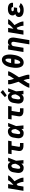

<svg xmlns="http://www.w3.org/2000/svg" viewBox="2782 -3613 1036 6640"><g transform="rotate(-90 3300.0 -293.0)"><path d="M21 0 108 -530H255L225 -347Q237 -357 248.5 -367Q260 -377 271 -387.5Q282 -398 293 -409Q304 -420 314.5 -431Q325 -442 335.5 -453.5Q346 -465 355 -477.5Q364 -490 372.5 -503Q381 -516 384 -530H554Q552 -512 541 -496.5Q530 -481 518 -466Q506 -451 493 -437.5Q480 -424 466.5 -411Q453 -398 439 -385Q425 -372 410.5 -359.5Q396 -347 381.5 -335Q367 -323 352 -311Q363 -293 373.5 -275Q384 -257 394 -239Q404 -221 413.5 -202Q423 -183 432 -164Q441 -145 449 -125.5Q457 -106 463.5 -85.5Q470 -65 474 -43.5Q478 -22 475 0H328Q331 -22 327.5 -43Q324 -64 318.5 -84.5Q313 -105 306 -124.5Q299 -144 291 -163Q283 -182 274.5 -201Q266 -220 257 -238Q243 -228 229 -218Q215 -208 201 -199L168 0Z M822 8Q791 8 761.5 1.5Q732 -5 708 -21Q684 -37 668 -61.5Q652 -86 644.5 -114.5Q637 -143 638 -173.5Q639 -204 644 -235L662 -345Q666 -371 674.5 -396.5Q683 -422 698 -445Q713 -468 734 -486.5Q755 -505 779.5 -517Q804 -529 830 -533.5Q856 -538 882 -538Q905 -538 927 -532Q949 -526 966 -513Q983 -500 996 -482.5Q1009 -465 1018 -446Q1025 -467 1032 -488Q1039 -509 1046 -530H1168Q1141 -461 1115 -392Q1089 -323 1061 -255Q1067 -191 1072 -127.5Q1077 -64 1083 0H961Q961 -18 961 -35.5Q961 -53 961 -70Q947 -54 932 -39Q917 -24 899 -13.5Q881 -3 861.5 2.5Q842 8 822 8ZM822 -112Q840 -112 857 -121Q874 -130 887 -144Q900 -158 909.5 -174Q919 -190 927.5 -206.5Q936 -223 943.5 -240Q951 -257 958 -274Q956 -289 954.5 -304Q953 -319 950 -334Q947 -349 942.5 -363Q938 -377 930.5 -389.5Q923 -402 910 -410Q897 -418 882 -418Q866 -418 851.5 -409Q837 -400 827.5 -386Q818 -372 813 -356.5Q808 -341 806 -326L787 -216Q786 -205 784.5 -194.5Q783 -184 783.5 -173Q784 -162 785 -152Q786 -142 790.5 -133Q795 -124 803 -118Q811 -112 822 -112Z M1582 0Q1556 0 1530.5 -3Q1505 -6 1482 -15Q1459 -24 1440 -39Q1421 -54 1410 -75.5Q1399 -97 1397 -123Q1395 -149 1399 -174L1438 -410H1289L1308 -530H1754L1735 -410H1585L1543 -155Q1541 -147 1543.5 -139.5Q1546 -132 1552 -127.5Q1558 -123 1566 -121.5Q1574 -120 1582 -120H1675V0Z M2022 8Q1991 8 1961.5 1.5Q1932 -5 1908 -21Q1884 -37 1868 -61.5Q1852 -86 1844.5 -114.5Q1837 -143 1838 -173.5Q1839 -204 1844 -235L1862 -345Q1866 -371 1874.5 -396.5Q1883 -422 1898 -445Q1913 -468 1934 -486.5Q1955 -505 1979.5 -517Q2004 -529 2030 -533.5Q2056 -538 2082 -538Q2105 -538 2127 -532Q2149 -526 2166 -513Q2183 -500 2196 -482.5Q2209 -465 2218 -446Q2225 -467 2232 -488Q2239 -509 2246 -530H2368Q2341 -461 2315 -392Q2289 -323 2261 -255Q2267 -191 2272 -127.5Q2277 -64 2283 0H2161Q2161 -18 2161 -35.5Q2161 -53 2161 -70Q2147 -54 2132 -39Q2117 -24 2099 -13.5Q2081 -3 2061.5 2.5Q2042 8 2022 8ZM2022 -112Q2040 -112 2057 -121Q2074 -130 2087 -144Q2100 -158 2109.5 -174Q2119 -190 2127.5 -206.5Q2136 -223 2143.5 -240Q2151 -257 2158 -274Q2156 -289 2154.5 -304Q2153 -319 2150 -334Q2147 -349 2142.5 -363Q2138 -377 2130.5 -389.5Q2123 -402 2110 -410Q2097 -418 2082 -418Q2066 -418 2051.5 -409Q2037 -400 2027.5 -386Q2018 -372 2013 -356.5Q2008 -341 2006 -326L1987 -216Q1986 -205 1984.5 -194.5Q1983 -184 1983.5 -173Q1984 -162 1985 -152Q1986 -142 1990.5 -133Q1995 -124 2003 -118Q2011 -112 2022 -112Z M2782 0Q2756 0 2730.5 -3Q2705 -6 2682 -15Q2659 -24 2640 -39Q2621 -54 2610 -75.5Q2599 -97 2597 -123Q2595 -149 2599 -174L2638 -410H2489L2508 -530H2954L2935 -410H2785L2743 -155Q2741 -147 2743.5 -139.5Q2746 -132 2752 -127.5Q2758 -123 2766 -121.5Q2774 -120 2782 -120H2875V0Z M3222 8Q3191 8 3161.5 1.5Q3132 -5 3108 -21Q3084 -37 3068 -61.5Q3052 -86 3044.5 -114.5Q3037 -143 3038 -173.5Q3039 -204 3044 -235L3062 -345Q3066 -371 3074.5 -396.5Q3083 -422 3098 -445Q3113 -468 3134 -486.5Q3155 -505 3179.5 -517Q3204 -529 3230 -533.5Q3256 -538 3282 -538Q3305 -538 3327 -532Q3349 -526 3366 -513Q3383 -500 3396 -482.5Q3409 -465 3418 -446Q3425 -467 3432 -488Q3439 -509 3446 -530H3568Q3541 -461 3515 -392Q3489 -323 3461 -255Q3467 -191 3472 -127.5Q3477 -64 3483 0H3361Q3361 -18 3361 -35.5Q3361 -53 3361 -70Q3347 -54 3332 -39Q3317 -24 3299 -13.5Q3281 -3 3261.5 2.5Q3242 8 3222 8ZM3222 -112Q3240 -112 3257 -121Q3274 -130 3287 -144Q3300 -158 3309.5 -174Q3319 -190 3327.5 -206.5Q3336 -223 3343.5 -240Q3351 -257 3358 -274Q3356 -289 3354.5 -304Q3353 -319 3350 -334Q3347 -349 3342.5 -363Q3338 -377 3330.5 -389.5Q3323 -402 3310 -410Q3297 -418 3282 -418Q3266 -418 3251.5 -409Q3237 -400 3227.5 -386Q3218 -372 3213 -356.5Q3208 -341 3206 -326L3187 -216Q3186 -205 3184.5 -194.5Q3183 -184 3183.5 -173Q3184 -162 3185 -152Q3186 -142 3190.5 -133Q3195 -124 3203 -118Q3211 -112 3222 -112ZM3323 -578 3261 -642 3428 -791 3508 -709Z M3587 205 3590 187Q3593 169 3600.5 152.5Q3608 136 3616 119.5Q3624 103 3633 87Q3642 71 3651 55Q3660 39 3669.5 23Q3679 7 3689 -9L3793 -170L3742 -331V-332Q3742 -332 3742 -332Q3742 -332 3742 -332L3741 -334Q3737 -348 3732.5 -362.5Q3728 -377 3724 -391.5Q3720 -406 3716.5 -420.5Q3713 -435 3710 -450Q3707 -465 3705 -480.5Q3703 -496 3705 -512L3708 -530H3855L3852 -512Q3849 -494 3852.5 -476.5Q3856 -459 3860 -442.5Q3864 -426 3868.5 -409.5Q3873 -393 3878 -377V-376Q3879 -374 3879.5 -371.5Q3880 -369 3881 -367L3894 -326L3930 -381Q3931 -383 3932.5 -385Q3934 -387 3936 -390Q3937 -391 3938 -393Q3939 -395 3940 -396L3941 -397Q3950 -411 3959 -425Q3968 -439 3976.5 -453Q3985 -467 3993.5 -481.5Q4002 -496 4004 -512L4008 -530H4154L4151 -512Q4149 -494 4141 -477.5Q4133 -461 4125 -444.5Q4117 -428 4108 -412Q4099 -396 4090 -380Q4081 -364 4071.5 -348Q4062 -332 4052 -316L3948 -155L3999 6V7Q3999 7 3999 7Q3999 7 3999 7L4000 9Q4004 23 4008.5 37.5Q4013 52 4017 66.5Q4021 81 4024.5 95.5Q4028 110 4031 125Q4034 140 4036 155.5Q4038 171 4036 187L4033 205H3886L3889 187Q3892 169 3888.5 151.5Q3885 134 3881 117.5Q3877 101 3872.5 84.5Q3868 68 3863 52V51Q3862 49 3861.5 46.5Q3861 44 3860 42L3847 1L3811 56Q3810 58 3808.5 60Q3807 62 3806 65Q3804 66 3803 68Q3802 70 3801 71L3800 72Q3791 86 3782 100Q3773 114 3764.5 128Q3756 142 3747.5 156.5Q3739 171 3737 187L3734 205Z M4457 8Q4431 8 4406 1.5Q4381 -5 4360.5 -19.5Q4340 -34 4326 -54Q4312 -74 4302.5 -97Q4293 -120 4287 -144.5Q4281 -169 4278 -194.5Q4275 -220 4274.5 -246.5Q4274 -273 4275.5 -299.5Q4277 -326 4280 -352Q4283 -378 4288 -404Q4292 -432 4298.5 -460.5Q4305 -489 4313.5 -516.5Q4322 -544 4333.5 -571Q4345 -598 4361 -623.5Q4377 -649 4397 -671.5Q4417 -694 4442.5 -711Q4468 -728 4496 -737Q4524 -746 4553 -746Q4585 -746 4615 -733.5Q4645 -721 4666.5 -699.5Q4688 -678 4701.5 -649.5Q4715 -621 4722.5 -590.5Q4730 -560 4732.5 -527.5Q4735 -495 4734.5 -462Q4734 -429 4730.5 -396Q4727 -363 4721 -331Q4717 -303 4711 -274.5Q4705 -246 4696 -218.5Q4687 -191 4675.5 -164.5Q4664 -138 4648.5 -112.5Q4633 -87 4612.5 -64Q4592 -41 4567 -24Q4542 -7 4513.5 0.5Q4485 8 4457 8ZM4439 -427H4588Q4590 -441 4591 -455Q4592 -469 4592.5 -483Q4593 -497 4593 -511Q4593 -525 4592.5 -538.5Q4592 -552 4590 -565.5Q4588 -579 4584 -591.5Q4580 -604 4570.5 -613.5Q4561 -623 4547 -623Q4532 -623 4520 -613Q4508 -603 4499 -591Q4490 -579 4483 -565.5Q4476 -552 4470.5 -538.5Q4465 -525 4460.5 -511Q4456 -497 4452 -483Q4448 -469 4445 -455Q4442 -441 4439 -427ZM4462 -112Q4477 -112 4489 -122Q4501 -132 4510 -144Q4519 -156 4526 -169.5Q4533 -183 4538.5 -196.5Q4544 -210 4548.5 -224Q4553 -238 4557 -251.5Q4561 -265 4564 -279.5Q4567 -294 4570 -308H4421Q4419 -294 4418 -280Q4417 -266 4416.5 -252Q4416 -238 4416 -224Q4416 -210 4416.5 -196.5Q4417 -183 4419 -169.5Q4421 -156 4425 -143.5Q4429 -131 4438.5 -121.5Q4448 -112 4462 -112Z M5086 205 5172 -314Q5172 -314 5172 -314Q5172 -314 5172 -314Q5174 -326 5174.5 -338Q5175 -350 5174 -361.5Q5173 -373 5169 -384Q5165 -395 5157.5 -403Q5150 -411 5138.5 -414.5Q5127 -418 5115 -418Q5100 -418 5084 -413.5Q5068 -409 5055 -398.5Q5042 -388 5034.5 -373Q5027 -358 5024 -342L4968 0H4821L4908 -530H5055L5046 -473Q5056 -488 5069 -501Q5082 -514 5098 -523Q5114 -532 5131 -535Q5148 -538 5165 -538Q5194 -538 5221 -529.5Q5248 -521 5268.5 -503.5Q5289 -486 5301 -461Q5313 -436 5318 -409Q5323 -382 5321.5 -353Q5320 -324 5316 -295L5233 205Z M5421 0 5508 -530H5655L5625 -347Q5637 -357 5648.5 -367Q5660 -377 5671 -387.5Q5682 -398 5693 -409Q5704 -420 5714.5 -431Q5725 -442 5735.5 -453.5Q5746 -465 5755 -477.5Q5764 -490 5772.5 -503Q5781 -516 5784 -530H5954Q5952 -512 5941 -496.5Q5930 -481 5918 -466Q5906 -451 5893 -437.5Q5880 -424 5866.5 -411Q5853 -398 5839 -385Q5825 -372 5810.5 -359.5Q5796 -347 5781.5 -335Q5767 -323 5752 -311Q5763 -293 5773.5 -275Q5784 -257 5794 -239Q5804 -221 5813.5 -202Q5823 -183 5832 -164Q5841 -145 5849 -125.5Q5857 -106 5863.5 -85.5Q5870 -65 5874 -43.5Q5878 -22 5875 0H5728Q5731 -22 5727.5 -43Q5724 -64 5718.5 -84.5Q5713 -105 5706 -124.5Q5699 -144 5691 -163Q5683 -182 5674.5 -201Q5666 -220 5657 -238Q5643 -228 5629 -218Q5615 -208 5601 -199L5568 0Z M6275 8Q6244 8 6213.5 5Q6183 2 6155 -7Q6127 -16 6102 -31Q6077 -46 6060 -69Q6043 -92 6036 -121.5Q6029 -151 6034 -182Q6037 -200 6045 -217.5Q6053 -235 6068 -247.5Q6083 -260 6100 -268.5Q6117 -277 6135 -283Q6121 -293 6110 -306Q6099 -319 6093 -334.5Q6087 -350 6086 -368Q6085 -386 6088 -404Q6091 -427 6103 -449Q6115 -471 6134 -487Q6153 -503 6176 -513Q6199 -523 6222 -528.5Q6245 -534 6268.5 -536Q6292 -538 6315 -538Q6342 -538 6368.5 -535Q6395 -532 6419.5 -524Q6444 -516 6465 -502.5Q6486 -489 6500.5 -468.5Q6515 -448 6521 -422Q6527 -396 6522 -369Q6522 -367 6521.5 -364.5Q6521 -362 6520 -360H6375Q6375 -361 6375 -361.5Q6375 -362 6375 -363Q6377 -375 6373 -387Q6369 -399 6360 -406Q6351 -413 6339 -415.5Q6327 -418 6315 -418Q6307 -418 6299 -417.5Q6291 -417 6283 -416Q6275 -415 6267 -413Q6259 -411 6251 -407.5Q6243 -404 6237.5 -397Q6232 -390 6231 -382Q6229 -370 6235 -359Q6241 -348 6251 -342Q6261 -336 6273.5 -334Q6286 -332 6299 -332H6366L6347 -219H6280Q6270 -219 6260 -218Q6250 -217 6240 -215Q6230 -213 6220 -209.5Q6210 -206 6201 -200Q6192 -194 6186 -185Q6180 -176 6179 -166Q6177 -155 6181.5 -145.5Q6186 -136 6194 -130Q6202 -124 6212 -120.5Q6222 -117 6232.5 -115Q6243 -113 6253.5 -112.5Q6264 -112 6275 -112Q6289 -112 6303.5 -113.5Q6318 -115 6332 -119.5Q6346 -124 6359.5 -132Q6373 -140 6383 -152L6513 -98Q6493 -69 6464.5 -47.5Q6436 -26 6404.5 -13.5Q6373 -1 6340 3.5Q6307 8 6275 8Z"/></g></svg>

Font: Iosevka Curly Heavy Extended
Style: Italic
Weight: 900
Width: 7
Italic angle: -9°
Monospace: yes
Designer: Belleve Invis
Foundry: Belleve Invis
Version: Version 11.1.0; ttfautohint (v1.8.3)